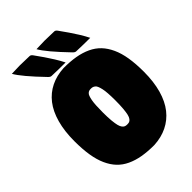

<svg xmlns="http://www.w3.org/2000/svg" viewBox="-221 -862 969 969"><g transform="rotate(-45 263.5 -377.0)"><path d="M25.4 -293.2Q25.4 -364.3 40.8 -419.8Q56.2 -475.3 85.1 -512.5Q114 -549.6 155.2 -569.8Q196.3 -590.1 248 -592.8Q295.7 -592.8 333 -586.3Q370.4 -579.8 401.5 -565.3Q432.6 -550.8 454.6 -527.6Q476.6 -504.4 491.8 -471.2Q507.1 -438 514.3 -393.8Q521.5 -349.6 521.5 -293.2Q521.5 -222.2 505.9 -166.6Q490.2 -111.1 460.8 -74.1Q431.4 -37.1 390.1 -17Q348.9 3.2 296.9 5.9Q249.5 5.9 212.3 -0.6Q175 -7.1 144.2 -21.5Q113.3 -35.9 91.4 -59Q69.6 -82 54.6 -115.2Q39.6 -148.4 32.5 -192.5Q25.4 -236.6 25.4 -293.2ZM229.5 -293.2Q229.5 -259 231.8 -235.1Q234.1 -211.2 237.7 -197.4Q241.2 -183.6 247.3 -176Q253.4 -168.5 259.5 -166.3Q265.6 -164.1 274.4 -164.1Q283.2 -164.1 289.1 -166.3Q294.9 -168.5 300.8 -176Q306.6 -183.6 309.9 -197.4Q313.2 -211.2 315.3 -235.1Q317.4 -259 317.4 -293.2Q317.4 -321.5 315.9 -342.9Q314.5 -364.3 311.3 -378.2Q308.1 -392.1 304.4 -401Q300.8 -409.9 295 -414.3Q289.3 -418.7 284.1 -420.3Q278.8 -421.9 271.5 -421.9Q264.2 -421.9 259.2 -420.4Q254.2 -418.9 249 -414.4Q243.9 -409.9 240.6 -401Q237.3 -392.1 234.6 -378.1Q231.9 -364 230.7 -342.9Q229.5 -321.8 229.5 -293.2ZM218.5 -756.8Q252.9 -758.5 276.9 -758.5Q294.7 -758.5 345.5 -756.8Q353.3 -756.6 360.4 -747.1Q381.6 -717.3 393.8 -699.8Q406 -682.4 422.9 -655.3Q439.7 -628.2 450.9 -605.5Q400.9 -605.5 352.3 -607.4Q344.2 -607.7 335.4 -617.2Q242.7 -713.4 218.5 -756.8ZM42.7 -756.8Q77.1 -758.5 101.1 -758.5Q118.9 -758.5 169.7 -756.8Q177.5 -756.6 184.6 -747.1Q205.8 -717.3 218 -699.8Q230.2 -682.4 247.1 -655.3Q263.9 -628.2 275.1 -605.5Q225.1 -605.5 176.5 -607.4Q168.5 -607.7 159.7 -617.2Q66.9 -713.4 42.7 -756.8Z"/></g></svg>

Font: Digitalt
Style: Medium
Weight: 500
Designer: gluk
Foundry: gluk
Version: Version 0.60